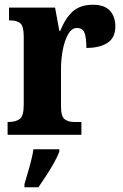

<svg xmlns="http://www.w3.org/2000/svg" viewBox="-20 -568 519 809"><path d="M12 0V-54H16Q46 -54 63 -66.5Q80 -79 80 -126V-414Q80 -458 65.5 -470Q51 -482 22 -482H18V-536H212L230 -438H234Q256 -493 287.5 -520.5Q319 -548 371 -548Q421 -548 443.5 -522.5Q466 -497 466 -457Q466 -409 433 -387.5Q400 -366 344 -366Q344 -407 336.5 -428.5Q329 -450 304 -450Q282 -450 267 -423.5Q252 -397 244.5 -357.5Q237 -318 237 -276V-121Q237 -77 252.5 -65.5Q268 -54 293 -54H323V0ZM83 208Q92 178 104 136Q116 94 121 61H230V71Q222 92 207 119Q192 146 174.5 172.5Q157 199 142 221H83Z"/></svg>

Font: Noto Serif Lao Condensed ExtraBold
Style: Regular
Weight: 800
Width: 3
Designer: Monotype Design Team
Foundry: Monotype Imaging Inc.
Version: Version 2.003; ttfautohint (v1.8.4.7-5d5b)